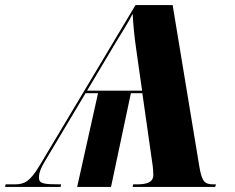

<svg xmlns="http://www.w3.org/2000/svg" viewBox="-59 -734 921 754"><path d="M-39 0H179L181 -10C114 -10 94 -12 94 -36C94 -49 96 -65 117 -100L277 -368H326L244 0H377L455 -368H500L541 -80C542 -70 543 -58 543 -47C543 -18 518 -10 478 -10H464L462 0H786L789 -10H780C745 -10 734 -20 724 -79L619 -714H473L96 -83C59 -22 38 -10 -1 -10H-37ZM283 -378 392 -561C424 -614 444 -644 462 -680C464 -641 468 -594 476 -540L499 -378Z"/></svg>

Font: Noto Serif Display ExtraBold
Style: Italic
Weight: 800
Italic angle: -12°
Designer: Monotype Design Team
Foundry: Monotype Imaging Inc.
Version: Version 2.009